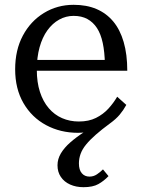

<svg xmlns="http://www.w3.org/2000/svg" viewBox="-20 -542 586 798"><path d="M404 -38 414 -20Q390 -7 363.5 1.5Q337 10 304 10Q231 10 171.5 -22Q112 -54 77.5 -113.5Q43 -173 43 -254Q43 -334 75 -394Q107 -454 162.5 -488Q218 -522 286 -522Q340 -522 381 -504.5Q422 -487 450.5 -453Q479 -419 494 -367.5Q509 -316 509 -248H104L103 -293H444L416 -276Q415 -326 407 -363.5Q399 -401 383 -425.5Q367 -450 343 -463Q319 -476 286 -476Q254 -476 226 -460.5Q198 -445 177 -416Q156 -387 144.5 -345.5Q133 -304 133 -252Q133 -200 146 -160Q159 -120 182.5 -92.5Q206 -65 238 -51Q270 -37 308 -37Q349 -37 379 -52Q409 -67 430.5 -90.5Q452 -114 467 -140L505 -106Q493 -84 477.5 -65.5Q462 -47 437 -29Q403 -4 378.5 17.5Q354 39 338 58.5Q322 78 315 97.5Q308 117 308 137Q308 164 320 178Q332 192 352 192Q369 192 383 182.5Q397 173 408 162L431 190Q412 210 389 223Q366 236 327 236Q296 236 271.5 225Q247 214 233 193.5Q219 173 219 145Q219 119 233 95.5Q247 72 272 50Q297 28 331 6Q365 -16 404 -38Z"/></svg>

Font: Roboto Serif 72pt
Style: Regular
Weight: 400
Designer: Greg Gazdowicz
Foundry: Commercial Type
Version: Version 1.008